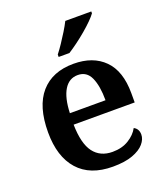

<svg xmlns="http://www.w3.org/2000/svg" viewBox="-141 -864 842 972"><g transform="rotate(-20 279.5 -378.0)"><path d="M300 10Q178 10 114 -62Q50 -134 50 -265Q50 -405 112.5 -476.5Q175 -548 289 -548Q394 -548 454 -487.5Q514 -427 514 -308V-258H185Q187 -155 222.5 -108Q258 -61 324 -61Q375 -61 411.5 -83.5Q448 -106 465 -138Q490 -125 490 -94Q490 -69 469.5 -45Q449 -21 407 -5.5Q365 10 300 10ZM379 -319Q379 -396 358.5 -441.5Q338 -487 290 -487Q243 -487 216.5 -444Q190 -401 187 -319ZM231 -619Q246 -638 263.5 -664Q281 -690 297.5 -717Q314 -744 325 -766H465V-756Q456 -743 436 -723Q416 -703 390 -681Q364 -659 337.5 -639.5Q311 -620 289 -606H231Z"/></g></svg>

Font: Noto Naskh Arabic UI Semi
Style: Bold
Weight: 700
Designer: Monotype Design Team, David Williams, Mohamad Dakak and Nizar Qandah
Foundry: Monotype Imaging Inc.
Version: Version 2.014; ttfautohint (v1.8.4.7-5d5b)